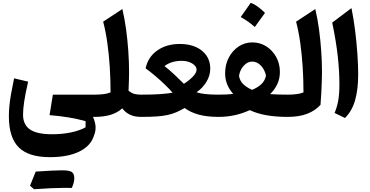

<svg xmlns="http://www.w3.org/2000/svg" viewBox="-20 -842 2666 1383"><path d="M182.6 -253.9Q162.1 -164.1 154.1 -109.9Q146 -55.7 146 -16.1Q146 56.2 196 90.6Q246.1 125 354 125Q429.2 125 492.2 111.6Q555.2 98.1 596.2 75.2L596.7 30.8Q537.6 14.2 473.6 3.7Q409.7 -6.8 336.9 -12.7L360.8 -160.2H663.6V0H649.9Q667 39.1 668.5 70.8Q669.9 102.5 657.2 133.8Q634.3 209 551.8 249.5Q469.2 290 339.4 290Q185.5 290 114.7 219.2Q43.9 148.4 43.9 -4.9Q43.9 -40.5 47.6 -78.9Q51.3 -117.2 59.6 -165.3Q67.9 -213.4 81.5 -277.8ZM442.9 511.2Q361.8 511.2 225.1 521L196.3 495.6Q216.8 443.8 237.3 394Q371.1 384.8 426.3 384.8Q481.4 384.8 498.3 397.7Q515.1 410.6 515.1 442.1Q515.1 473.6 497.1 511.7Z M861.3 -776.9Q877.9 -707.5 888.4 -629.6Q898.9 -551.8 904.3 -473.1Q909.7 -394.5 909.7 -321.3Q909.7 -300.3 908.7 -263.9Q907.7 -227.5 905.8 -188.5Q931.2 -168.9 951.4 -164.6Q971.7 -160.2 996.6 -160.2H997.1V0H996.6Q948.7 0 916 -15.9Q883.3 -31.7 860.4 -61.5Q825.2 -29.3 775.1 -14.6Q725.1 0 663.6 0Q653.8 0 648.9 -7.8Q644 -15.6 644 -36.6V-123.5Q644 -144.5 648.9 -152.3Q653.8 -160.2 663.6 -160.2Q693.8 -160.2 723.9 -163.6Q753.9 -167 776.4 -176.3Q776.4 -266.1 770.8 -356.4Q765.1 -446.8 753.4 -531Q741.7 -615.2 723.1 -686Z M1275.9 -525.4Q1341.8 -525.4 1390.9 -503.4Q1439.9 -481.4 1467.3 -441.7Q1494.6 -401.9 1494.6 -348.1Q1494.6 -297.4 1466.8 -252.2Q1439 -207 1395.5 -177.2Q1445.8 -160.2 1552.7 -160.2H1553.2V0H1552.7Q1471.2 0 1411.4 -16.4Q1351.6 -32.7 1310.1 -64Q1278.3 -45.9 1249.5 -33.4Q1220.7 -21 1187 -13.7Q1153.3 -6.3 1107.9 -3.2Q1062.5 0 997.1 0Q991.7 0 984.6 -7.8Q977.5 -15.6 977.5 -36.6V-123.5Q977.5 -144.5 983.4 -152.3Q989.3 -160.2 997.1 -160.2Q1080.6 -160.2 1134.5 -164.1Q1188.5 -168 1223.1 -174.3Q1201.7 -199.7 1168.2 -231.9Q1134.8 -264.2 1097.7 -295.7Q1060.5 -327.1 1028.8 -349.6Q1045.9 -431.2 1112.5 -478.3Q1179.2 -525.4 1275.9 -525.4ZM1289.6 -403.8Q1214.8 -403.8 1164.6 -366.2Q1197.3 -340.8 1233.9 -306.9Q1270.5 -272.9 1304.7 -238.3Q1345.7 -264.6 1370.8 -291.7Q1396 -318.8 1396 -339.8Q1396 -365.7 1364.5 -384.8Q1333 -403.8 1289.6 -403.8Z M1797.9 -536.6Q1853 -536.6 1897.9 -508.1Q1942.9 -479.5 1969.5 -431.4Q1996.1 -383.3 1996.1 -324.2Q1996.1 -275.4 1977.1 -235.4Q1958 -195.3 1925.8 -164.1Q1953.1 -162.1 1986.8 -161.1Q2020.5 -160.2 2052.7 -160.2H2053.2V0H2052.7Q1879.9 0 1779.3 -48.8Q1728.5 -25.4 1672.4 -12.7Q1616.2 0 1553.2 0Q1543.5 0 1538.6 -7.8Q1533.7 -15.6 1533.7 -36.6V-123.5Q1533.7 -144.5 1538.6 -152.3Q1543.5 -160.2 1553.2 -160.2Q1580.1 -160.2 1608.6 -161.4Q1637.2 -162.6 1659.7 -166Q1633.3 -194.8 1617.4 -231.9Q1601.6 -269 1601.6 -314Q1601.6 -377.4 1628.2 -427.7Q1654.8 -478 1699.2 -507.3Q1743.7 -536.6 1797.9 -536.6ZM1796.9 -398.4Q1762.7 -398.4 1735.4 -368.4Q1708 -338.4 1701.7 -295.4Q1707.5 -258.3 1733.6 -234.4Q1759.8 -210.4 1795.9 -194.8Q1834.5 -210.4 1861.1 -234.6Q1887.7 -258.8 1896 -295.9Q1888.2 -337.9 1860.4 -368.2Q1832.5 -398.4 1796.9 -398.4ZM1786.1 -821.8Q1813.5 -811.5 1839.1 -792.5Q1864.7 -773.4 1888.7 -749Q1852.1 -697.8 1815.4 -647.5Q1793 -667.5 1767.8 -685.5Q1742.7 -703.6 1713.9 -719.2Q1732.4 -745.6 1750.5 -771Q1768.6 -796.4 1786.1 -821.8Z M2251 -776.9Q2267.6 -707.5 2278.1 -629.6Q2288.6 -551.8 2293.9 -473.1Q2299.3 -394.5 2299.3 -321.3Q2299.3 -295.4 2297.9 -254.9Q2296.4 -214.4 2294.2 -169.9Q2292 -125.5 2288.6 -86.9Q2251.5 -45.4 2193.4 -22.7Q2135.3 0 2053.2 0Q2043.5 0 2038.6 -7.8Q2033.7 -15.6 2033.7 -36.6V-123.5Q2033.7 -144.5 2038.6 -152.3Q2043.5 -160.2 2053.2 -160.2Q2083.5 -160.2 2113.5 -163.6Q2143.6 -167 2166 -176.3Q2166 -266.1 2160.4 -356.4Q2154.8 -446.8 2143.1 -531Q2131.3 -615.2 2112.8 -686Z M2511.7 -783.7Q2527.3 -707 2538.1 -620.8Q2548.8 -534.7 2554.4 -452.6Q2560.1 -370.6 2560.1 -306.2Q2560.1 -198.2 2537.8 -119.9Q2515.6 -41.5 2464.8 7.8L2390.1 -28.3Q2407.7 -70.3 2416.3 -117.4Q2424.8 -164.6 2424.8 -235.4Q2424.8 -327.6 2413.3 -433.8Q2401.9 -540 2373 -679.2Z"/></svg>

Font: Pinar-FD Bold
Style: Regular
Weight: 700
Designer: Amin Abedi
Version: Version 3.000